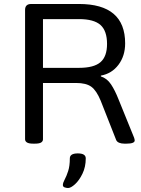

<svg xmlns="http://www.w3.org/2000/svg" viewBox="-20 -720 711 965"><path d="M147 2Q125 2 115.5 -4Q106 -10 106 -20V-670Q106 -700 137 -700H377Q609 -700 609 -502Q609 -439 575.5 -394.5Q542 -350 487 -340V-336Q518 -326 538 -296Q558 -266 576 -220L654 -28Q657 -19 657 -14Q657 2 615 2H605Q590 2 579 -2.5Q568 -7 564 -16L486 -214Q465 -265 439 -284Q413 -303 362 -303H196V-20Q196 -10 187 -4Q178 2 155 2ZM196 -379H377Q452 -379 485 -407.5Q518 -436 518 -499Q518 -565 485 -594.5Q452 -624 377 -624H196ZM322 225Q315 225 305.5 222Q296 219 296 210Q296 199 305 182.5Q314 166 322.5 140Q331 114 331 76Q331 51 371 51Q411 51 411 76Q411 119 394.5 153Q378 187 357 206Q336 225 322 225Z"/></svg>

Font: Asap Semi Expanded
Style: Regular
Weight: 400
Width: 6
Designer: Pablo Cosgaya
Foundry: Omnibus-Type
Version: Version 3.001; ttfautohint (v1.8.4.7-5d5b)